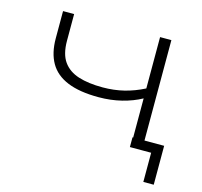

<svg xmlns="http://www.w3.org/2000/svg" viewBox="-93 -589 864 820"><g transform="rotate(15 339.5 -179.0)"><path d="M608 129V0H514V-43H654V129ZM517 0V-216Q479 -195 431 -183Q383 -171 329 -171Q245 -171 191.5 -193Q138 -215 113 -258.5Q88 -302 88 -367V-487H137V-369Q137 -310 160.5 -277Q184 -244 228 -230Q272 -216 335 -216Q385 -216 429.5 -227Q474 -238 517 -260V-487H567V0Z"/></g></svg>

Font: Nunito Sans 10pt Expanded ExtraLight
Style: Regular
Weight: 250
Width: 7
Designer: Vernon Adams
Foundry: Vernon Adams
Version: Version 3.101;gftools[0.9.27]